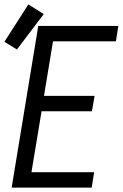

<svg xmlns="http://www.w3.org/2000/svg" viewBox="-37 -853 558 873"><path d="M16 0 137 -735H501L490 -665H204L163 -417H393L381 -347H152L106 -70H391L380 0ZM40 -628 -17 -663 92 -833 162 -789Z"/></svg>

Font: Iosevka Curly Oblique
Style: Regular
Weight: 400
Italic angle: -9°
Monospace: yes
Designer: Belleve Invis
Foundry: Belleve Invis
Version: Version 11.1.0; ttfautohint (v1.8.3)